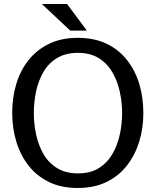

<svg xmlns="http://www.w3.org/2000/svg" viewBox="-20 -928 777 959"><path d="M367 11Q286 11 224.5 -19Q163 -49 122.5 -101Q82 -153 61.5 -220.5Q41 -288 41 -364Q41 -440 61 -507.5Q81 -575 122 -627Q163 -679 224.5 -709Q286 -739 368 -739Q451 -739 512.5 -709.5Q574 -680 615 -627.5Q656 -575 676 -507.5Q696 -440 696 -363Q696 -287 675 -219.5Q654 -152 613 -100Q572 -48 511 -18.5Q450 11 367 11ZM369 -62Q432 -62 474 -88.5Q516 -115 541.5 -159Q567 -203 578.5 -256.5Q590 -310 590 -363Q590 -416 578.5 -469Q567 -522 541.5 -566.5Q516 -611 473.5 -637.5Q431 -664 369 -664Q307 -664 264 -637.5Q221 -611 196 -567Q171 -523 160 -470Q149 -417 149 -364Q149 -311 160 -258Q171 -205 196 -160.5Q221 -116 264 -89Q307 -62 369 -62ZM315 -908 414 -775H331L189 -908Z"/></svg>

Font: Rosario Medium
Style: Regular
Weight: 500
Version: Version 1.201